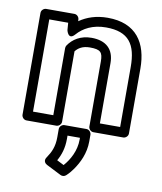

<svg xmlns="http://www.w3.org/2000/svg" viewBox="-91 -636 826 980"><g transform="rotate(10 322.0 -145.5)"><path d="M324.1 -448C267.5 -448 227.4 -421.4 204.3 -386.9C201.6 -382.8 200.1 -377 200.1 -373V-25H95V-503H193L195.8 -465.2C195.8 -465.2 206.9 -413.2 239.5 -450.6C270.5 -486 318.9 -513 387.9 -513C506.5 -513 546.6 -452.1 546.6 -336V-25H441.5V-337C441.5 -409.6 399.4 -448 324.1 -448ZM324.1 -398C379.7 -398 391.5 -385 391.5 -337V0C391.5 10.7 401.4 25 416.5 25H571.6C582.3 25 596.6 15.1 596.6 0V-336C596.6 -468.4 536.7 -563 387.9 -563C329 -563 280.9 -546.6 242 -519.5L241.2 -529.8C240.4 -541 230.1 -553 216.3 -553H70C59.3 -553 45 -543.1 45 -528V0C45 10.7 54.9 25 70 25H225.1C235.8 25 250.1 15.1 250.1 0V-364.9C264.6 -383.4 286.9 -398 324.1 -398ZM296.1 216.5 259.7 198C277.8 165.9 289.7 130.3 289.7 82V65H354.1V75C354.1 132.2 326.1 182.7 296.1 216.5ZM203.3 194C190.9 212.3 203.6 225.7 212.7 230.3L289.7 269.3C298.6 273.8 310.1 272.5 317.8 265.5C330.4 254.1 341.8 240.8 352.3 225.8C378.5 188.2 404.1 137.4 404.1 75V40C404.1 29.3 394.2 15 379.1 15H264.7C254 15 239.7 24.9 239.7 40V82C239.7 132.2 225.2 161.6 203.3 194Z"/></g></svg>

Font: Asimov
Style: WidOu
Weight: 500
Designer: Google
Version: Version 2.000980; 2014